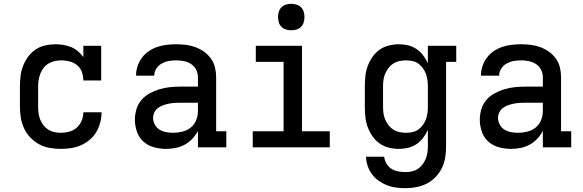

<svg xmlns="http://www.w3.org/2000/svg" viewBox="-20 -769 3040 1002"><path d="M298 8Q269 8 240 3Q211 -2 185.5 -15.5Q160 -29 139.5 -50Q119 -71 106.5 -97.5Q94 -124 89 -152.5Q84 -181 84 -210V-320Q84 -347 87.5 -374Q91 -401 101 -426.5Q111 -452 127.5 -474Q144 -496 166.5 -511Q189 -526 216 -532Q243 -538 270 -538Q291 -538 311.5 -534.5Q332 -531 351.5 -523Q371 -515 387 -501.5Q403 -488 415 -471V-530H508V-349H415Q415 -371 407.5 -392.5Q400 -414 383.5 -428Q367 -442 345 -448Q323 -454 301 -454Q284 -454 267 -450.5Q250 -447 235 -438.5Q220 -430 209 -416.5Q198 -403 191.5 -387Q185 -371 182 -354Q179 -337 179 -320V-210Q179 -193 181.5 -176Q184 -159 190.5 -143.5Q197 -128 207.5 -114.5Q218 -101 232.5 -92Q247 -83 264 -79.5Q281 -76 298 -76Q320 -76 342 -82Q364 -88 380.5 -103Q397 -118 406 -139Q415 -160 415 -183Q415 -183 415 -183Q415 -183 415 -183H510Q510 -183 510 -182.5Q510 -182 510 -182Q510 -156 503 -129.5Q496 -103 482.5 -80Q469 -57 448 -39.5Q427 -22 402.5 -11Q378 0 351 4Q324 8 298 8Z M847 8Q815 8 783.5 -0.5Q752 -9 728.5 -30Q705 -51 694.5 -82Q684 -113 684 -144Q684 -172 692 -199Q700 -226 718 -247Q736 -268 760.5 -281.5Q785 -295 811.5 -303Q838 -311 865.5 -314Q893 -317 921 -317H1013V-366Q1013 -387 1003.5 -405.5Q994 -424 977 -435Q960 -446 939.5 -450Q919 -454 899 -454Q879 -454 860 -450.5Q841 -447 824 -437.5Q807 -428 796 -411Q785 -394 785 -375Q785 -374 785 -374Q785 -374 785 -374H690Q690 -375 690 -375Q690 -375 690 -375Q690 -400 698 -424Q706 -448 721 -468Q736 -488 756.5 -502Q777 -516 800.5 -524Q824 -532 849 -535Q874 -538 899 -538Q924 -538 949.5 -535Q975 -532 999.5 -523Q1024 -514 1045 -499Q1066 -484 1081 -463Q1096 -442 1102 -417Q1108 -392 1108 -366V-84H1161V0H1013V-86Q1001 -63 983.5 -44.5Q966 -26 944 -14Q922 -2 897 3Q872 8 847 8ZM884 -76Q908 -76 932 -82Q956 -88 975 -103Q994 -118 1003.5 -141.5Q1013 -165 1013 -189V-233H921Q906 -233 891 -232Q876 -231 861 -228Q846 -225 832 -220Q818 -215 805.5 -206Q793 -197 786 -183Q779 -169 779 -154Q779 -136 788 -119Q797 -102 812.5 -92.5Q828 -83 846.5 -79.5Q865 -76 884 -76Z M1299 0V-84H1460V-446H1315V-530H1556V-84H1701V0ZM1500 -611Q1486 -611 1472.5 -615Q1459 -619 1449 -629Q1439 -639 1435 -652.5Q1431 -666 1431 -680Q1431 -694 1435 -707.5Q1439 -721 1449 -731Q1459 -741 1472.5 -745Q1486 -749 1500 -749Q1514 -749 1527.5 -745Q1541 -741 1551 -731Q1561 -721 1565 -707.5Q1569 -694 1569 -680Q1569 -666 1565 -652.5Q1561 -639 1551 -629Q1541 -619 1527.5 -615Q1514 -611 1500 -611Z M2096 213Q2072 213 2047.5 210Q2023 207 2000 198Q1977 189 1956.5 174.5Q1936 160 1921.5 140.5Q1907 121 1899 97.5Q1891 74 1890 49H1985Q1987 68 1997 85Q2007 102 2023 112Q2039 122 2058 125.5Q2077 129 2096 129Q2113 129 2129.5 125.5Q2146 122 2160.5 112.5Q2175 103 2185 89.5Q2195 76 2201.5 60.5Q2208 45 2210.5 28.5Q2213 12 2213 -5V-91Q2203 -69 2188 -49.5Q2173 -30 2153 -16.5Q2133 -3 2109.5 2.5Q2086 8 2061 8Q2035 8 2009 1.5Q1983 -5 1961 -20.5Q1939 -36 1923.5 -58.5Q1908 -81 1899 -105.5Q1890 -130 1887 -156.5Q1884 -183 1884 -210V-320Q1884 -347 1887 -373.5Q1890 -400 1899 -424.5Q1908 -449 1923.5 -471.5Q1939 -494 1961 -509.5Q1983 -525 2009 -531.5Q2035 -538 2061 -538Q2086 -538 2109.5 -532.5Q2133 -527 2153 -513.5Q2173 -500 2188 -480.5Q2203 -461 2213 -439V-530H2361V-446H2308V-5Q2308 24 2303.5 52.5Q2299 81 2286.5 107Q2274 133 2253.5 154.5Q2233 176 2207.5 189Q2182 202 2153.5 207.5Q2125 213 2096 213ZM2099 -76Q2116 -76 2132.5 -79.5Q2149 -83 2162.5 -92.5Q2176 -102 2186 -115.5Q2196 -129 2202 -144.5Q2208 -160 2210.5 -176.5Q2213 -193 2213 -210V-320Q2213 -337 2210.5 -353.5Q2208 -370 2202 -385.5Q2196 -401 2186 -414.5Q2176 -428 2162.5 -437.5Q2149 -447 2132.5 -450.5Q2116 -454 2099 -454Q2082 -454 2065 -450.5Q2048 -447 2033.5 -438Q2019 -429 2008.5 -415.5Q1998 -402 1991 -386.5Q1984 -371 1981.5 -354Q1979 -337 1979 -320V-210Q1979 -193 1981.5 -176Q1984 -159 1991 -143.5Q1998 -128 2008.5 -114.5Q2019 -101 2033.5 -92Q2048 -83 2065 -79.5Q2082 -76 2099 -76Z M2647 8Q2615 8 2583.5 -0.5Q2552 -9 2528.5 -30Q2505 -51 2494.5 -82Q2484 -113 2484 -144Q2484 -172 2492 -199Q2500 -226 2518 -247Q2536 -268 2560.5 -281.5Q2585 -295 2611.5 -303Q2638 -311 2665.5 -314Q2693 -317 2721 -317H2813V-366Q2813 -387 2803.5 -405.5Q2794 -424 2777 -435Q2760 -446 2739.5 -450Q2719 -454 2699 -454Q2679 -454 2660 -450.5Q2641 -447 2624 -437.5Q2607 -428 2596 -411Q2585 -394 2585 -375Q2585 -374 2585 -374Q2585 -374 2585 -374H2490Q2490 -375 2490 -375Q2490 -375 2490 -375Q2490 -400 2498 -424Q2506 -448 2521 -468Q2536 -488 2556.5 -502Q2577 -516 2600.5 -524Q2624 -532 2649 -535Q2674 -538 2699 -538Q2724 -538 2749.5 -535Q2775 -532 2799.5 -523Q2824 -514 2845 -499Q2866 -484 2881 -463Q2896 -442 2902 -417Q2908 -392 2908 -366V-84H2961V0H2813V-86Q2801 -63 2783.5 -44.5Q2766 -26 2744 -14Q2722 -2 2697 3Q2672 8 2647 8ZM2684 -76Q2708 -76 2732 -82Q2756 -88 2775 -103Q2794 -118 2803.5 -141.5Q2813 -165 2813 -189V-233H2721Q2706 -233 2691 -232Q2676 -231 2661 -228Q2646 -225 2632 -220Q2618 -215 2605.5 -206Q2593 -197 2586 -183Q2579 -169 2579 -154Q2579 -136 2588 -119Q2597 -102 2612.5 -92.5Q2628 -83 2646.5 -79.5Q2665 -76 2684 -76Z"/></svg>

Font: Iosevka Curly Slab MdEx
Style: Regular
Weight: 500
Width: 7
Monospace: yes
Designer: Belleve Invis
Foundry: Belleve Invis
Version: Version 11.1.0; ttfautohint (v1.8.3)